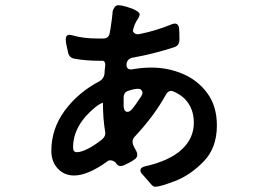

<svg xmlns="http://www.w3.org/2000/svg" viewBox="-20 -667 1040 733"><path d="M808 -188Q808 -102 757 -50Q706 2 648.5 24Q591 46 573 46Q569 46 567 45Q560 41 555 34.5Q550 28 547 25Q529 4 524 -1Q516 -9 516 -16Q516 -28 534 -32Q627 -53 673.5 -96Q720 -139 720 -198Q720 -240 700.5 -270.5Q681 -301 644 -317Q638 -320 633 -320Q621 -320 613 -305Q569 -225 494 -145Q486 -136 486 -125Q486 -120 489 -112Q492 -105 500 -91Q504 -84 504 -76Q504 -65 493 -58Q478 -47 453 -36Q446 -33 440 -33Q429 -33 421 -47Q411 -55 401 -55Q394 -55 390 -51Q315 3 263 3Q225 3 200.5 -23.5Q176 -50 176 -91Q176 -175 227 -244.5Q278 -314 360 -357Q376 -366 379 -385Q379 -394 381 -410L382 -418Q382 -435 371 -435H359Q307 -435 264 -443Q245 -446 240 -466Q239 -473 235 -489Q231 -505 231 -517Q231 -534 246 -534Q249 -534 257 -532Q297 -520 354 -520H374Q396 -520 399 -542L402 -558Q410 -612 410 -623Q410 -627 416 -637Q422 -647 431 -647Q444 -647 460.5 -642Q477 -637 482 -635Q513 -623 513 -612Q513 -605 506 -594Q493 -577 487 -548Q496 -533 513 -537Q577 -550 635 -574Q643 -577 647 -577Q662 -577 664 -557Q665 -542 665 -515Q665 -494 646 -487Q566 -461 487 -447Q476 -445 469.5 -438Q463 -431 463 -419Q463 -402 480 -402Q486 -402 489 -403Q524 -409 558 -409Q622 -409 679 -384.5Q736 -360 772 -310.5Q808 -261 808 -188ZM452 -260Q454 -240 467 -240Q475 -240 484 -250Q493 -260 519 -299Q524 -307 524 -313Q524 -319 519.5 -323.5Q515 -328 507 -328Q493 -328 472 -321Q452 -316 452 -294V-279ZM370 -135Q382 -146 382 -158Q382 -164 381 -167Q373 -216 373 -274Q373 -276 363.5 -271Q354 -266 343 -257Q259 -188 259 -104Q259 -86 273 -86Q290 -86 315.5 -99Q341 -112 370 -135Z"/></svg>

Font: Shippori Gochic B2 Bold
Style: Regular
Weight: 700
Designer: FONTDASU
Foundry: FONTDASU / Google Inc. / but / Adobe
Version: Version 1.130